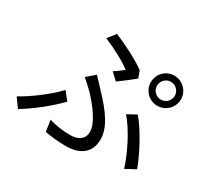

<svg xmlns="http://www.w3.org/2000/svg" viewBox="-159 -987 1318 1243"><g transform="rotate(30 500.0 -365.5)"><path d="M776 -602C776 -639 806 -669 842 -669C879 -669 909 -639 909 -602C909 -566 879 -536 842 -536C806 -536 776 -566 776 -602ZM730 -602C730 -540 780 -490 842 -490C904 -490 955 -540 955 -602C955 -665 904 -715 842 -715C780 -715 730 -665 730 -602ZM532 -492C568 -518 624 -561 648 -581L629 -633C570 -677 461 -731 385 -763L338 -704C414 -673 506 -624 549 -589C535 -577 507 -556 481 -540ZM302 17C346 25 400 32 463 32C535 32 634 4 634 -118C634 -207 569 -295 476 -392C453 -417 428 -444 404 -469L343 -417C371 -393 401 -365 423 -343C477 -284 550 -193 550 -126C550 -62 496 -44 450 -44C388 -44 341 -52 290 -67ZM935 -69C904 -157 830 -298 762 -378L695 -342C763 -264 833 -123 861 -29ZM325 -222 277 -282C221 -220 106 -132 24 -88L72 -21C168 -78 267 -162 325 -222Z"/></g></svg>

Font: Noto Sans CJK KR Regular
Style: Regular
Weight: 400
Designer: Ryoko NISHIZUKA (kana & ideographs); Paul D. Hunt (Latin, Greek & Cyrillic); Wenlong ZHANG (bopomofo); Sandoll Communica
Foundry: Adobe Systems Incorporated
Version: Version 1.004;PS 1.004;hotconv 1.0.82;makeotf.lib2.5.63406